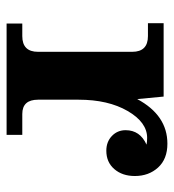

<svg xmlns="http://www.w3.org/2000/svg" viewBox="8 -548 540 597"><g transform="rotate(90 278.5 -250.0)"><path d="M399.9 0H53.7V-48.8H92.8Q141.6 -48.8 141.6 -97.7V-390.6Q141.6 -439.5 92.8 -439.5H52.7V-488.3H280.8L288.6 -406.2Q338.9 -500 427.2 -500Q475.1 -500 501.5 -470.9Q527.8 -441.9 527.8 -398.9Q527.8 -359.9 506.3 -335Q484.9 -310.1 449.2 -310.1Q421.4 -310.1 403.3 -327.4Q385.3 -344.7 385.3 -370.1Q385.3 -415 430.2 -435.1Q421.9 -437 409.2 -437Q360.8 -437 325.7 -376.5Q290.5 -315.9 290.5 -224.1V-97.7Q290.5 -48.8 335 -48.8H399.9Z"/></g></svg>

Font: Munson
Style: Bold
Weight: 700
Designer: Paul James MIller
Foundry: High-Logic / Made with FontCreator
Version: Version 2.10;May 5, 2019;FontCreator 11.5.0.2430 64-bit